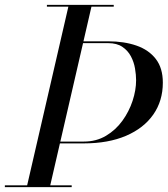

<svg xmlns="http://www.w3.org/2000/svg" viewBox="-45 -770 690 790"><path d="M65 0 238 -750H333L160 0ZM-25 0V-7.5H250V0ZM190 -180V-187.5H300Q351 -187.5 391 -211.2Q431 -235 458.5 -273Q486 -311 500.5 -355Q515 -399 515 -440Q515 -462 510.5 -488.5Q506 -515 493.5 -538.5Q481 -562 458.5 -577.2Q436 -592.5 400 -592.5H255V-600H400Q465.5 -600 516.2 -582.5Q567 -565 596 -527.5Q625 -490 625 -430Q625 -355 585.8 -298.8Q546.5 -242.5 473.5 -211.2Q400.5 -180 300 -180ZM148 -742.5V-750H423V-742.5Z"/></svg>

Font: Bodoni Moda 28pt
Style: Italic
Weight: 400
Italic angle: -13°
Designer: Owen Earl
Foundry: indestructible type
Version: Version 2.004